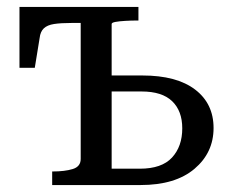

<svg xmlns="http://www.w3.org/2000/svg" viewBox="-20 -532 658 552"><path d="M301 -47H382Q445 -47 474.5 -79Q504 -111 504 -163Q504 -213 475 -241Q446 -269 387 -269H272V-315H389Q488 -315 541 -274.5Q594 -234 594 -164Q594 -93 539 -46.5Q484 0 384 0H130V-39H131Q166 -39 189 -46Q212 -53 212 -75V-512H378V-473H373Q357 -473 340 -472Q323 -471 312 -469Q301 -467 301 -463ZM270 -466H186Q155 -466 135.5 -463Q116 -460 106 -450.5Q96 -441 94 -423L80 -337H36V-512H270Z"/></svg>

Font: Roboto Serif 72pt
Style: Regular
Weight: 400
Designer: Greg Gazdowicz
Foundry: Commercial Type
Version: Version 1.008